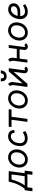

<svg xmlns="http://www.w3.org/2000/svg" viewBox="2055 -2860 888 5140"><g transform="rotate(-90 2499.0 -290.0)"><path d="M388 134 406 0H54L37 134H-51L-23 -73L20 -76Q77 -156 110 -218.5Q143 -281 164.5 -344.5Q186 -408 208 -502L488 -500L432 -74L502 -73L475 134ZM107 -72 352 -74 399 -426 263 -424Q233 -313 200 -236.5Q167 -160 107 -72Z M583 -214Q583 -235 586 -256Q596 -330 635 -389.5Q674 -449 732.5 -483Q791 -517 858 -517Q921 -517 969 -488.5Q1017 -460 1043.5 -409Q1070 -358 1070 -293Q1070 -272 1067 -249Q1058 -175 1019.5 -116Q981 -57 922.5 -23.5Q864 10 796 10Q733 10 684.5 -18.5Q636 -47 609.5 -98Q583 -149 583 -214ZM989 -257Q992 -277 992 -293Q992 -362 955.5 -402.5Q919 -443 856 -443Q782 -443 729 -389Q676 -335 665 -249Q663 -237 663 -213Q663 -145 699.5 -104.5Q736 -64 799 -64Q873 -64 925.5 -117Q978 -170 989 -257Z M1158 -198Q1158 -222 1161 -247Q1171 -326 1207.5 -387.5Q1244 -449 1299 -483Q1354 -517 1420 -517Q1468 -517 1505.5 -499Q1543 -481 1564.5 -449Q1586 -417 1586 -377Q1586 -367 1582 -345L1505 -349Q1508 -361 1508 -371Q1508 -403 1484.5 -423Q1461 -443 1421 -443Q1352 -443 1301.5 -386Q1251 -329 1239 -238Q1236 -219 1236 -201Q1236 -136 1270 -102Q1304 -68 1368 -68Q1402 -68 1437.5 -80Q1473 -92 1529 -122L1561 -58Q1470 6 1366 6Q1267 6 1212.5 -47.5Q1158 -101 1158 -198Z M1862 -425H1668L1678 -501H2146L2136 -425H1942L1886 0H1806Z M2164 -214Q2164 -235 2167 -256Q2177 -330 2216 -389.5Q2255 -449 2313.5 -483Q2372 -517 2439 -517Q2502 -517 2550 -488.5Q2598 -460 2624.5 -409Q2651 -358 2651 -293Q2651 -272 2648 -249Q2639 -175 2600.5 -116Q2562 -57 2503.5 -23.5Q2445 10 2377 10Q2314 10 2265.5 -18.5Q2217 -47 2190.5 -98Q2164 -149 2164 -214ZM2570 -257Q2573 -277 2573 -293Q2573 -362 2536.5 -402.5Q2500 -443 2437 -443Q2363 -443 2310 -389Q2257 -335 2246 -249Q2244 -237 2244 -213Q2244 -145 2280.5 -104.5Q2317 -64 2380 -64Q2454 -64 2506.5 -117Q2559 -170 2570 -257Z M3157 -500H3243L3188 -87V-83Q3188 -73 3192.5 -68Q3197 -63 3205 -63Q3223 -63 3235 -83L3289 -42Q3256 11 3198 11Q3156 11 3132.5 -12Q3109 -35 3109 -75Q3109 -87 3110 -94L3147 -371L2825 0H2741L2788 -354Q2790 -366 2790 -388Q2790 -441 2763 -467L2820 -516Q2843 -502 2860 -465.5Q2877 -429 2872 -388L2837 -129ZM2893 -683Q2893 -698 2896 -714L2973 -710Q2972 -702 2972 -688Q2972 -625 3027 -625Q3063 -625 3083.5 -648.5Q3104 -672 3108 -714L3186 -710Q3177 -636 3134.5 -596Q3092 -556 3025 -556Q2962 -556 2927.5 -591Q2893 -626 2893 -683Z M3811 -83Q3811 -73 3815.5 -68Q3820 -63 3828 -63Q3846 -63 3858 -83L3912 -42Q3879 11 3821 11Q3779 11 3755 -12.5Q3731 -36 3731 -76Q3731 -88 3732 -94L3748 -209H3500L3473 0H3393L3440 -354Q3442 -366 3442 -388Q3442 -441 3415 -467L3472 -516Q3495 -502 3512 -465.5Q3529 -429 3524 -388L3510 -285H3758L3786 -500H3865L3811 -87Z M3983 -214Q3983 -235 3986 -256Q3996 -330 4035 -389.5Q4074 -449 4132.5 -483Q4191 -517 4258 -517Q4321 -517 4369 -488.5Q4417 -460 4443.5 -409Q4470 -358 4470 -293Q4470 -272 4467 -249Q4458 -175 4419.5 -116Q4381 -57 4322.5 -23.5Q4264 10 4196 10Q4133 10 4084.5 -18.5Q4036 -47 4009.5 -98Q3983 -149 3983 -214ZM4389 -257Q4392 -277 4392 -293Q4392 -362 4355.5 -402.5Q4319 -443 4256 -443Q4182 -443 4129 -389Q4076 -335 4065 -249Q4063 -237 4063 -213Q4063 -145 4099.5 -104.5Q4136 -64 4199 -64Q4273 -64 4325.5 -117Q4378 -170 4389 -257Z M4556 -196Q4556 -217 4559 -239Q4568 -306 4600.5 -369.5Q4633 -433 4688.5 -474Q4744 -515 4817 -515Q4887 -515 4934 -476Q4981 -437 4981 -372Q4981 -316 4950 -274.5Q4919 -233 4864.5 -211.5Q4810 -190 4741 -192H4638Q4641 -130 4672 -97.5Q4703 -65 4761 -65Q4841 -65 4919 -120L4959 -61Q4859 10 4756 10Q4660 10 4608 -47.5Q4556 -105 4556 -196ZM4902 -360Q4903 -364 4903 -372Q4903 -405 4879 -423Q4855 -441 4819 -441Q4773 -441 4736 -413Q4699 -385 4675.5 -343.5Q4652 -302 4644 -262L4747 -264Q4812 -264 4853.5 -288.5Q4895 -313 4902 -360Z"/></g></svg>

Font: Bellota
Style: Bold Italic
Weight: 700
Italic angle: -7.5°
Designer: Kemie Guaida
Foundry: Kemie Guaida
Version: Version 4.001